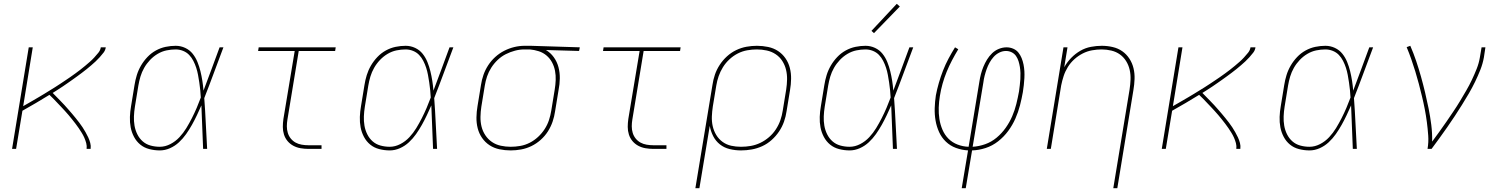

<svg xmlns="http://www.w3.org/2000/svg" viewBox="-20 -777 7840 1002"><path d="M43 0 130 -530H151L101 -223Q115 -231 129 -239Q143 -247 156.5 -255Q170 -263 184 -271Q198 -279 211.5 -287.5Q225 -296 239 -304.5Q253 -313 266.5 -321.5Q280 -330 293.5 -339Q307 -348 320.5 -357Q334 -366 347 -375Q360 -384 373 -393.5Q386 -403 399 -413Q412 -423 424.5 -433.5Q437 -444 449 -454.5Q461 -465 472 -477Q483 -489 493.5 -502Q504 -515 506 -530H532Q530 -515 520.5 -502.5Q511 -490 500.5 -478.5Q490 -467 479 -456.5Q468 -446 456 -436Q444 -426 432 -416Q420 -406 407.5 -397Q395 -388 382.5 -378.5Q370 -369 357.5 -360.5Q345 -352 332.5 -343Q320 -334 307 -325.5Q294 -317 281 -308.5Q268 -300 255 -292Q265 -282 275.5 -271Q286 -260 296.5 -249.5Q307 -239 317 -228Q327 -217 337 -205.5Q347 -194 356.5 -183Q366 -172 375.5 -160Q385 -148 394 -136.5Q403 -125 411 -112.5Q419 -100 426.5 -87Q434 -74 440.5 -60Q447 -46 451 -31Q455 -16 453 0H432Q434 -15 430 -30Q426 -45 420 -58.5Q414 -72 406.5 -84Q399 -96 391 -108Q383 -120 374 -131.5Q365 -143 356 -154.5Q347 -166 337.5 -177Q328 -188 318.5 -198.5Q309 -209 299 -219.5Q289 -230 279 -240.5Q269 -251 259 -261.5Q249 -272 238 -282Q203 -260 167.5 -239.5Q132 -219 97 -199L64 0Z M814 8Q786 8 759 1Q732 -6 712 -22.5Q692 -39 679.5 -62.5Q667 -86 662 -112.5Q657 -139 658 -167Q659 -195 664 -223L682 -333Q686 -359 694 -385Q702 -411 716 -435Q730 -459 749.5 -479.5Q769 -500 793.5 -513.5Q818 -527 844.5 -532.5Q871 -538 897 -538Q923 -538 946.5 -527Q970 -516 985.5 -496.5Q1001 -477 1010.5 -453.5Q1020 -430 1026 -405.5Q1032 -381 1036 -355.5Q1040 -330 1042 -304Q1064 -361 1084.5 -417.5Q1105 -474 1126 -530H1146Q1121 -464 1096.5 -397.5Q1072 -331 1046 -265Q1051 -199 1054 -132.5Q1057 -66 1061 0H1040Q1037 -57 1035.5 -114Q1034 -171 1031 -227Q1020 -202 1008 -176.5Q996 -151 982 -126Q968 -101 951.5 -77.5Q935 -54 914 -34.5Q893 -15 867 -3.5Q841 8 814 8ZM814 -11Q842 -11 869 -25Q896 -39 916.5 -61Q937 -83 952.5 -108.5Q968 -134 981.5 -160.5Q995 -187 1006.5 -214Q1018 -241 1028 -268Q1027 -288 1025 -307.5Q1023 -327 1020 -347Q1017 -367 1013.5 -386Q1010 -405 1004 -423.5Q998 -442 989 -459.5Q980 -477 967 -490.5Q954 -504 935.5 -511.5Q917 -519 897 -519Q873 -519 849 -514Q825 -509 803 -496Q781 -483 763 -464Q745 -445 732.5 -423Q720 -401 713 -377.5Q706 -354 702 -330L684 -220Q680 -195 679 -170Q678 -145 682 -121.5Q686 -98 696.5 -76.5Q707 -55 724.5 -39.5Q742 -24 765.5 -17.5Q789 -11 814 -11Z M1589 0Q1569 0 1548.5 -3.5Q1528 -7 1510.5 -16.5Q1493 -26 1480.5 -41Q1468 -56 1462 -75Q1456 -94 1456 -114.5Q1456 -135 1459 -156L1518 -511H1327L1330 -530H1732L1729 -511H1539L1480 -153Q1477 -135 1477 -117.5Q1477 -100 1482 -83.5Q1487 -67 1497.5 -54Q1508 -41 1522.5 -33Q1537 -25 1554.5 -22Q1572 -19 1589 -19H1658V0Z M2014 8Q1986 8 1959 1Q1932 -6 1912 -22.5Q1892 -39 1879.5 -62.5Q1867 -86 1862 -112.5Q1857 -139 1858 -167Q1859 -195 1864 -223L1882 -333Q1886 -359 1894 -385Q1902 -411 1916 -435Q1930 -459 1949.5 -479.5Q1969 -500 1993.5 -513.5Q2018 -527 2044.5 -532.5Q2071 -538 2097 -538Q2123 -538 2146.5 -527Q2170 -516 2185.5 -496.5Q2201 -477 2210.5 -453.5Q2220 -430 2226 -405.5Q2232 -381 2236 -355.5Q2240 -330 2242 -304Q2264 -361 2284.5 -417.5Q2305 -474 2326 -530H2346Q2321 -464 2296.5 -397.5Q2272 -331 2246 -265Q2251 -199 2254 -132.5Q2257 -66 2261 0H2240Q2237 -57 2235.5 -114Q2234 -171 2231 -227Q2220 -202 2208 -176.5Q2196 -151 2182 -126Q2168 -101 2151.5 -77.5Q2135 -54 2114 -34.5Q2093 -15 2067 -3.5Q2041 8 2014 8ZM2014 -11Q2042 -11 2069 -25Q2096 -39 2116.5 -61Q2137 -83 2152.5 -108.5Q2168 -134 2181.5 -160.5Q2195 -187 2206.5 -214Q2218 -241 2228 -268Q2227 -288 2225 -307.5Q2223 -327 2220 -347Q2217 -367 2213.5 -386Q2210 -405 2204 -423.5Q2198 -442 2189 -459.5Q2180 -477 2167 -490.5Q2154 -504 2135.5 -511.5Q2117 -519 2097 -519Q2073 -519 2049 -514Q2025 -509 2003 -496Q1981 -483 1963 -464Q1945 -445 1932.5 -423Q1920 -401 1913 -377.5Q1906 -354 1902 -330L1884 -220Q1880 -195 1879 -170Q1878 -145 1882 -121.5Q1886 -98 1896.5 -76.5Q1907 -55 1924.5 -39.5Q1942 -24 1965.5 -17.5Q1989 -11 2014 -11Z M2645 8Q2615 8 2586.5 2Q2558 -4 2535 -19Q2512 -34 2496 -57Q2480 -80 2473 -107.5Q2466 -135 2466.5 -164.5Q2467 -194 2472 -223L2490 -333Q2494 -360 2503 -386Q2512 -412 2527.5 -436Q2543 -460 2564.5 -479.5Q2586 -499 2611.5 -512Q2637 -525 2664 -531.5Q2691 -538 2718 -538Q2721 -538 2725 -538Q2729 -538 2733 -538Q2737 -538 2741.5 -538Q2746 -538 2750 -538L3006 -530L3002 -511L2829 -516Q2853 -502 2870 -478.5Q2887 -455 2894.5 -426.5Q2902 -398 2901.5 -367.5Q2901 -337 2895 -307L2877 -197Q2873 -169 2864 -142.5Q2855 -116 2839.5 -91.5Q2824 -67 2801.5 -47Q2779 -27 2753 -14.5Q2727 -2 2699.5 3Q2672 8 2645 8ZM2645 -11Q2670 -11 2695.5 -15.5Q2721 -20 2744.5 -32Q2768 -44 2788 -62.5Q2808 -81 2822.5 -103.5Q2837 -126 2845 -150.5Q2853 -175 2857 -200L2875 -310Q2879 -334 2880 -359Q2881 -384 2876.5 -407.5Q2872 -431 2861 -451.5Q2850 -472 2832.5 -487Q2815 -502 2792 -509.5Q2769 -517 2745 -519H2730Q2726 -519 2723 -519Q2720 -519 2716 -519Q2692 -519 2667.5 -512.5Q2643 -506 2620 -494.5Q2597 -483 2577.5 -464.5Q2558 -446 2544 -424Q2530 -402 2522 -378.5Q2514 -355 2510 -330L2492 -220Q2488 -194 2487.5 -167.5Q2487 -141 2493 -116.5Q2499 -92 2513 -71Q2527 -50 2547.5 -36Q2568 -22 2593.5 -16.5Q2619 -11 2645 -11Z M3389 0Q3369 0 3348.5 -3.5Q3328 -7 3310.5 -16.5Q3293 -26 3280.5 -41Q3268 -56 3262 -75Q3256 -94 3256 -114.5Q3256 -135 3259 -156L3318 -511H3127L3130 -530H3532L3529 -511H3339L3280 -153Q3277 -135 3277 -117.5Q3277 -100 3282 -83.5Q3287 -67 3297.5 -54Q3308 -41 3322.5 -33Q3337 -25 3354.5 -22Q3372 -19 3389 -19H3458V0Z M3609 205 3698 -333Q3702 -361 3711 -387.5Q3720 -414 3736 -438.5Q3752 -463 3774 -483Q3796 -503 3822 -515.5Q3848 -528 3875.5 -533Q3903 -538 3930 -538Q3960 -538 3988.5 -532Q4017 -526 4040 -511Q4063 -496 4079 -473Q4095 -450 4102 -422.5Q4109 -395 4108.5 -365.5Q4108 -336 4103 -307L4085 -197Q4081 -169 4071.5 -142Q4062 -115 4045.5 -90.5Q4029 -66 4006.5 -46Q3984 -26 3957.5 -14Q3931 -2 3903 3Q3875 8 3847 8Q3817 8 3788 1Q3759 -6 3737 -23.5Q3715 -41 3702 -66.5Q3689 -92 3684 -120L3630 205ZM3847 -11Q3873 -11 3898.5 -15.5Q3924 -20 3948 -31.5Q3972 -43 3993 -61Q4014 -79 4029 -102Q4044 -125 4052.5 -149.5Q4061 -174 4065 -200L4083 -310Q4087 -336 4087.5 -362.5Q4088 -389 4082 -413.5Q4076 -438 4062.5 -459Q4049 -480 4028 -494Q4007 -508 3981.5 -513.5Q3956 -519 3930 -519Q3905 -519 3879.5 -514.5Q3854 -510 3830.5 -498Q3807 -486 3787 -467.5Q3767 -449 3753 -426.5Q3739 -404 3730.5 -379.5Q3722 -355 3718 -330L3700 -221Q3696 -195 3695 -169Q3694 -143 3699.5 -118.5Q3705 -94 3718 -72.5Q3731 -51 3751 -36.5Q3771 -22 3795.5 -16.5Q3820 -11 3847 -11Z M4414 8Q4386 8 4359 1Q4332 -6 4312 -22.5Q4292 -39 4279.5 -62.5Q4267 -86 4262 -112.5Q4257 -139 4258 -167Q4259 -195 4264 -223L4282 -333Q4286 -359 4294 -385Q4302 -411 4316 -435Q4330 -459 4349.5 -479.5Q4369 -500 4393.5 -513.5Q4418 -527 4444.5 -532.5Q4471 -538 4497 -538Q4523 -538 4546.5 -527Q4570 -516 4585.5 -496.5Q4601 -477 4610.5 -453.5Q4620 -430 4626 -405.5Q4632 -381 4636 -355.5Q4640 -330 4642 -304Q4664 -361 4684.5 -417.5Q4705 -474 4726 -530H4746Q4721 -464 4696.5 -397.5Q4672 -331 4646 -265Q4651 -199 4654 -132.5Q4657 -66 4661 0H4640Q4637 -57 4635.5 -114Q4634 -171 4631 -227Q4620 -202 4608 -176.5Q4596 -151 4582 -126Q4568 -101 4551.5 -77.5Q4535 -54 4514 -34.5Q4493 -15 4467 -3.5Q4441 8 4414 8ZM4414 -11Q4442 -11 4469 -25Q4496 -39 4516.5 -61Q4537 -83 4552.5 -108.5Q4568 -134 4581.5 -160.5Q4595 -187 4606.5 -214Q4618 -241 4628 -268Q4627 -288 4625 -307.5Q4623 -327 4620 -347Q4617 -367 4613.5 -386Q4610 -405 4604 -423.5Q4598 -442 4589 -459.5Q4580 -477 4567 -490.5Q4554 -504 4535.5 -511.5Q4517 -519 4497 -519Q4473 -519 4449 -514Q4425 -509 4403 -496Q4381 -483 4363 -464Q4345 -445 4332.5 -423Q4320 -401 4313 -377.5Q4306 -354 4302 -330L4284 -220Q4280 -195 4279 -170Q4278 -145 4282 -121.5Q4286 -98 4296.5 -76.5Q4307 -55 4324.5 -39.5Q4342 -24 4365.5 -17.5Q4389 -11 4414 -11ZM4541 -604 4528 -616 4660 -757 4676 -743Z M4999 205 5032 8Q4999 6 4969 -5Q4939 -16 4916.5 -37.5Q4894 -59 4881 -87.5Q4868 -116 4862.5 -147.5Q4857 -179 4858 -212.5Q4859 -246 4864 -279Q4870 -311 4879.5 -344Q4889 -377 4901.5 -409Q4914 -441 4930 -471Q4946 -501 4964 -530L4981 -520Q4964 -492 4948.5 -462.5Q4933 -433 4920.5 -402.5Q4908 -372 4899 -340Q4890 -308 4885 -276Q4880 -246 4879 -215.5Q4878 -185 4882.5 -156Q4887 -127 4898.5 -100Q4910 -73 4930 -53Q4950 -33 4977.5 -22.5Q5005 -12 5035 -11L5091 -350Q5094 -370 5099 -389.5Q5104 -409 5112 -428.5Q5120 -448 5131 -466Q5142 -484 5157.5 -499Q5173 -514 5193 -522Q5213 -530 5233 -530Q5251 -530 5267.5 -523Q5284 -516 5294.5 -503Q5305 -490 5311.5 -474Q5318 -458 5321.5 -440.5Q5325 -423 5326 -405.5Q5327 -388 5326 -369.5Q5325 -351 5323 -333Q5321 -315 5318 -296Q5312 -262 5303 -227Q5294 -192 5279 -158Q5264 -124 5241.5 -93.5Q5219 -63 5189 -39.5Q5159 -16 5123.5 -4.5Q5088 7 5053 8L5020 205ZM5056 -11Q5089 -13 5121.5 -24.5Q5154 -36 5181 -58.5Q5208 -81 5228.5 -110Q5249 -139 5262.5 -170.5Q5276 -202 5284 -234.5Q5292 -267 5298 -300Q5300 -316 5302 -332Q5304 -348 5305 -364Q5306 -380 5305.5 -396Q5305 -412 5302.5 -427.5Q5300 -443 5295.5 -457.5Q5291 -472 5282.5 -484.5Q5274 -497 5260 -504Q5246 -511 5230 -511Q5212 -511 5195 -502.5Q5178 -494 5165.5 -480Q5153 -466 5144 -449.5Q5135 -433 5129 -416Q5123 -399 5118.5 -381.5Q5114 -364 5112 -347Z M5790 205 5875 -310Q5879 -336 5880 -362Q5881 -388 5875.5 -412.5Q5870 -437 5857 -458Q5844 -479 5824.5 -493Q5805 -507 5780 -513Q5755 -519 5729 -519Q5705 -519 5679.5 -514.5Q5654 -510 5630.5 -498Q5607 -486 5587 -468Q5567 -450 5553 -427.5Q5539 -405 5531 -380.5Q5523 -356 5518 -331L5464 0H5443L5530 -530H5551L5534 -426Q5549 -453 5570.5 -475Q5592 -497 5618 -512Q5644 -527 5673 -532.5Q5702 -538 5730 -538Q5759 -538 5787 -531.5Q5815 -525 5837 -509.5Q5859 -494 5874 -471Q5889 -448 5895.5 -421Q5902 -394 5901 -365Q5900 -336 5895 -307L5811 205Z M6043 0 6130 -530H6151L6101 -223Q6115 -231 6129 -239Q6143 -247 6156.5 -255Q6170 -263 6184 -271Q6198 -279 6211.5 -287.5Q6225 -296 6239 -304.5Q6253 -313 6266.5 -321.5Q6280 -330 6293.5 -339Q6307 -348 6320.5 -357Q6334 -366 6347 -375Q6360 -384 6373 -393.5Q6386 -403 6399 -413Q6412 -423 6424.5 -433.5Q6437 -444 6449 -454.5Q6461 -465 6472 -477Q6483 -489 6493.5 -502Q6504 -515 6506 -530H6532Q6530 -515 6520.5 -502.5Q6511 -490 6500.5 -478.5Q6490 -467 6479 -456.5Q6468 -446 6456 -436Q6444 -426 6432 -416Q6420 -406 6407.5 -397Q6395 -388 6382.5 -378.5Q6370 -369 6357.5 -360.5Q6345 -352 6332.5 -343Q6320 -334 6307 -325.5Q6294 -317 6281 -308.5Q6268 -300 6255 -292Q6265 -282 6275.5 -271Q6286 -260 6296.5 -249.5Q6307 -239 6317 -228Q6327 -217 6337 -205.5Q6347 -194 6356.5 -183Q6366 -172 6375.5 -160Q6385 -148 6394 -136.5Q6403 -125 6411 -112.5Q6419 -100 6426.5 -87Q6434 -74 6440.5 -60Q6447 -46 6451 -31Q6455 -16 6453 0H6432Q6434 -15 6430 -30Q6426 -45 6420 -58.5Q6414 -72 6406.5 -84Q6399 -96 6391 -108Q6383 -120 6374 -131.5Q6365 -143 6356 -154.5Q6347 -166 6337.5 -177Q6328 -188 6318.5 -198.5Q6309 -209 6299 -219.5Q6289 -230 6279 -240.5Q6269 -251 6259 -261.5Q6249 -272 6238 -282Q6203 -260 6167.5 -239.5Q6132 -219 6097 -199L6064 0Z M6814 8Q6786 8 6759 1Q6732 -6 6712 -22.5Q6692 -39 6679.5 -62.5Q6667 -86 6662 -112.5Q6657 -139 6658 -167Q6659 -195 6664 -223L6682 -333Q6686 -359 6694 -385Q6702 -411 6716 -435Q6730 -459 6749.5 -479.5Q6769 -500 6793.5 -513.5Q6818 -527 6844.5 -532.5Q6871 -538 6897 -538Q6923 -538 6946.5 -527Q6970 -516 6985.5 -496.5Q7001 -477 7010.5 -453.5Q7020 -430 7026 -405.5Q7032 -381 7036 -355.5Q7040 -330 7042 -304Q7064 -361 7084.5 -417.5Q7105 -474 7126 -530H7146Q7121 -464 7096.5 -397.5Q7072 -331 7046 -265Q7051 -199 7054 -132.5Q7057 -66 7061 0H7040Q7037 -57 7035.5 -114Q7034 -171 7031 -227Q7020 -202 7008 -176.5Q6996 -151 6982 -126Q6968 -101 6951.5 -77.5Q6935 -54 6914 -34.5Q6893 -15 6867 -3.5Q6841 8 6814 8ZM6814 -11Q6842 -11 6869 -25Q6896 -39 6916.5 -61Q6937 -83 6952.5 -108.5Q6968 -134 6981.5 -160.5Q6995 -187 7006.5 -214Q7018 -241 7028 -268Q7027 -288 7025 -307.5Q7023 -327 7020 -347Q7017 -367 7013.5 -386Q7010 -405 7004 -423.5Q6998 -442 6989 -459.5Q6980 -477 6967 -490.5Q6954 -504 6935.5 -511.5Q6917 -519 6897 -519Q6873 -519 6849 -514Q6825 -509 6803 -496Q6781 -483 6763 -464Q6745 -445 6732.5 -423Q6720 -401 6713 -377.5Q6706 -354 6702 -330L6684 -220Q6680 -195 6679 -170Q6678 -145 6682 -121.5Q6686 -98 6696.5 -76.5Q6707 -55 6724.5 -39.5Q6742 -24 6765.5 -17.5Q6789 -11 6814 -11Z M7430 0Q7436 -35 7433.5 -70Q7431 -105 7426.5 -139.5Q7422 -174 7415.5 -207.5Q7409 -241 7401 -274Q7393 -307 7384.5 -339.5Q7376 -372 7366 -404.5Q7356 -437 7345 -468.5Q7334 -500 7321 -531L7340 -538Q7357 -499 7370.5 -459Q7384 -419 7395.5 -378Q7407 -337 7417 -295Q7427 -253 7435.5 -211Q7444 -169 7449.5 -125.5Q7455 -82 7454 -38Q7473 -64 7492 -90Q7511 -116 7529 -142.5Q7547 -169 7565 -195.5Q7583 -222 7599.5 -249.5Q7616 -277 7632 -304.5Q7648 -332 7661.5 -360.5Q7675 -389 7686.5 -418Q7698 -447 7703 -477L7712 -530H7732L7724 -477Q7718 -444 7705.5 -412.5Q7693 -381 7678 -350Q7663 -319 7645.5 -289Q7628 -259 7609.5 -229.5Q7591 -200 7572 -171Q7553 -142 7533 -113.5Q7513 -85 7492.5 -56.5Q7472 -28 7451 0Z"/></svg>

Font: Iosevka Curly ThExObl
Style: Regular
Weight: 100
Width: 7
Italic angle: -9°
Monospace: yes
Designer: Belleve Invis
Foundry: Belleve Invis
Version: Version 11.1.0; ttfautohint (v1.8.3)